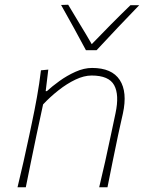

<svg xmlns="http://www.w3.org/2000/svg" viewBox="-20 -791 614 811"><path d="M54 0Q67.5 -56.5 79.5 -108.8Q91.5 -161 104 -221L114.5 -271Q126 -324.5 136.2 -381.5Q146.5 -438.5 153 -494L184 -497L173 -406H178Q199 -425.5 230.8 -448.5Q262.5 -471.5 298.8 -487.8Q335 -504 369 -504Q452.5 -504 485.8 -453.2Q519 -402.5 499 -311Q494.5 -290.5 489.8 -270Q485 -249.5 479 -221Q466.5 -161 455.8 -108.8Q445 -56.5 434 0H399Q412.5 -56.5 424.2 -108.5Q436 -160.5 448.5 -221L468 -313Q484.5 -390.5 462.2 -431.2Q440 -472 367 -472Q335 -472 298.8 -454.8Q262.5 -437.5 227 -409.5Q191.5 -381.5 162 -350L134.5 -222Q121.5 -160.5 111 -108.5Q100.5 -56.5 89 0ZM343 -579Q318.5 -625 291.8 -673.5Q265 -722 238 -770L268 -771Q292.5 -729 318 -687.8Q343.5 -646.5 367.5 -604.5Q407.5 -646 447.8 -686.8Q488 -727.5 531 -769H568Q521.5 -721 477 -674Q432.5 -627 388 -579Z"/></svg>

Font: Commissioner Flair Thin
Style: Italic
Weight: 100
Italic angle: -12°
Designer: Kostas Bartsokas
Foundry: Kostas Bartsokas
Version: Version 1.000; ttfautohint (v1.8.3)